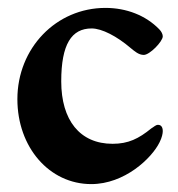

<svg xmlns="http://www.w3.org/2000/svg" viewBox="-20 -452 451 486"><path d="M211 14C295 14 364 -51 384 -92C390 -104 392 -114 392 -120C392 -130 388 -136 380 -136C374 -136 370 -131 363 -127C331 -101 305 -88 265 -88C182 -88 135 -148 135 -246C135 -340 161 -380 212 -380C238 -380 276 -360 310 -331C321 -322 331 -313 344 -313C359 -313 392 -347 392 -360C392 -365 389 -372 383 -378C349 -413 300 -432 247 -432C122 -432 24 -330 24 -201C24 -79 105 14 211 14Z"/></svg>

Font: EB Garamond
Style: Bold
Weight: 700
Designer: Georg Duffner and Octavio Pardo
Foundry: Georg Duffner
Version: Version 1.000;PS 001.000;hotconv 1.0.88;makeotf.lib2.5.64775